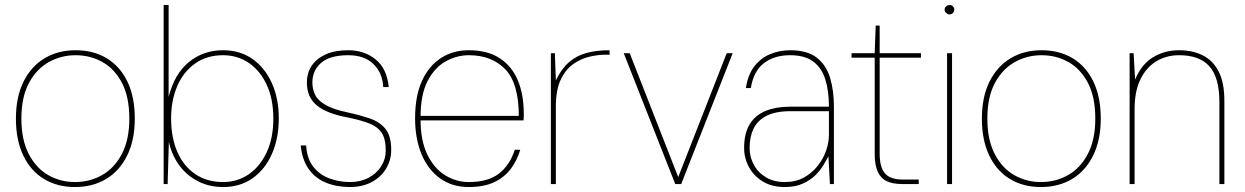

<svg xmlns="http://www.w3.org/2000/svg" viewBox="-20 -740 5004 772"><path d="M281 12Q210 12 156.5 -20.5Q103 -53 73.5 -115Q44 -177 44 -263Q44 -350 74.5 -411.5Q105 -473 159 -505.5Q213 -538 284 -538Q356 -538 409.5 -505.5Q463 -473 492.5 -411.5Q522 -350 522 -263Q522 -177 491.5 -115Q461 -53 407 -20.5Q353 12 281 12ZM281 -8Q341 -8 390.5 -36Q440 -64 470 -121Q500 -178 500 -263Q500 -350 470.5 -406.5Q441 -463 392 -490.5Q343 -518 284 -518Q226 -518 176.5 -490.5Q127 -463 96.5 -406.5Q66 -350 66 -263Q66 -178 95.5 -121Q125 -64 174 -36Q223 -8 281 -8Z M877 12Q820 12 774.5 -12Q729 -36 699.5 -77Q670 -118 659 -170L654 0H638V-720H658V-350Q681 -442 739 -490Q797 -538 877 -538Q945 -538 995 -503Q1045 -468 1073 -406Q1101 -344 1101 -264Q1101 -184 1073.5 -121.5Q1046 -59 996 -23.5Q946 12 877 12ZM877 -8Q935 -8 980.5 -39.5Q1026 -71 1052.5 -128Q1079 -185 1079 -263Q1079 -342 1052.5 -399Q1026 -456 980.5 -487Q935 -518 877 -518Q812 -518 765 -485Q718 -452 693 -394.5Q668 -337 668 -263Q668 -187 693 -129.5Q718 -72 765 -40Q812 -8 877 -8Z M1387 12Q1333 12 1290.5 -5.5Q1248 -23 1221.5 -60Q1195 -97 1189 -155H1211Q1214 -103 1239 -70.5Q1264 -38 1303.5 -23Q1343 -8 1387 -8Q1429 -8 1461.5 -25Q1494 -42 1512.5 -71Q1531 -100 1531 -134Q1531 -181 1515 -205.5Q1499 -230 1466.5 -243Q1434 -256 1382 -267Q1337 -275 1305 -287.5Q1273 -300 1253 -317Q1233 -334 1223.5 -356.5Q1214 -379 1214 -408Q1214 -447 1233.5 -476Q1253 -505 1290 -521.5Q1327 -538 1380 -538Q1445 -538 1490.5 -501Q1536 -464 1543 -390H1521Q1518 -447 1481.5 -482.5Q1445 -518 1380 -518Q1307 -518 1271.5 -487.5Q1236 -457 1236 -408Q1236 -382 1247 -359Q1258 -336 1289 -318Q1320 -300 1378 -288Q1428 -277 1467.5 -263.5Q1507 -250 1530 -221.5Q1553 -193 1553 -137Q1553 -97 1533 -63Q1513 -29 1475.5 -8.5Q1438 12 1387 12Z M1865 12Q1797 12 1748.5 -23.5Q1700 -59 1674.5 -121Q1649 -183 1649 -264Q1649 -355 1677 -415.5Q1705 -476 1753.5 -507Q1802 -538 1865 -538Q1941 -538 1990 -505.5Q2039 -473 2062.5 -416Q2086 -359 2086 -283Q2086 -275 2086 -269.5Q2086 -264 2085 -256H1660V-274H2066Q2066 -405 2011.5 -461.5Q1957 -518 1865 -518Q1817 -518 1772.5 -493.5Q1728 -469 1699.5 -414.5Q1671 -360 1671 -269V-260Q1671 -175 1698 -119Q1725 -63 1769.5 -35.5Q1814 -8 1865 -8Q1941 -8 1985 -41Q2029 -74 2050 -138H2072Q2059 -94 2033 -60Q2007 -26 1966 -7Q1925 12 1865 12Z M2195 0V-526H2211L2215 -417Q2238 -464 2268 -490Q2298 -516 2338 -527Q2378 -538 2431 -538V-520H2413Q2386 -520 2352 -512.5Q2318 -505 2286.5 -483.5Q2255 -462 2235 -420.5Q2215 -379 2215 -311V0Z M2695 0 2488 -526H2512L2707 -28L2902 -526H2926L2719 0Z M3135 12Q3084 12 3047.5 -10Q3011 -32 2991.5 -68Q2972 -104 2972 -145Q2972 -205 2995 -241.5Q3018 -278 3059.5 -294.5Q3101 -311 3155 -311H3313Q3313 -374 3298.5 -420.5Q3284 -467 3250 -492.5Q3216 -518 3157 -518Q3093 -518 3051.5 -486Q3010 -454 2999 -386H2979Q2987 -439 3012.5 -472.5Q3038 -506 3076 -522Q3114 -538 3157 -538Q3227 -538 3265 -507.5Q3303 -477 3318 -426Q3333 -375 3333 -312V0H3317L3311 -111Q3304 -98 3291.5 -77Q3279 -56 3259 -36Q3239 -16 3208.5 -2Q3178 12 3135 12ZM3135 -8Q3180 -8 3213 -26.5Q3246 -45 3268.5 -74Q3291 -103 3302 -135.5Q3313 -168 3313 -197V-293H3160Q3098 -293 3061.5 -274Q3025 -255 3009.5 -222Q2994 -189 2994 -145Q2994 -109 3011 -77.5Q3028 -46 3060 -27Q3092 -8 3135 -8Z M3607 0Q3571 0 3546.5 -11Q3522 -22 3509.5 -49Q3497 -76 3497 -122V-508H3404V-526H3497L3501 -637H3517V-526H3683V-508H3517V-122Q3517 -67 3538.5 -42.5Q3560 -18 3610 -18H3674V0Z M3788 0V-526H3808V0ZM3798 -682Q3791 -682 3784.5 -688Q3778 -694 3778 -701Q3778 -709 3784.5 -714.5Q3791 -720 3798 -720Q3806 -720 3811.5 -714.5Q3817 -709 3817 -701Q3817 -694 3811.5 -688Q3806 -682 3798 -682Z M4165 12Q4094 12 4040.5 -20.5Q3987 -53 3957.5 -115Q3928 -177 3928 -263Q3928 -350 3958.5 -411.5Q3989 -473 4043 -505.5Q4097 -538 4168 -538Q4240 -538 4293.5 -505.5Q4347 -473 4376.5 -411.5Q4406 -350 4406 -263Q4406 -177 4375.5 -115Q4345 -53 4291 -20.5Q4237 12 4165 12ZM4165 -8Q4225 -8 4274.5 -36Q4324 -64 4354 -121Q4384 -178 4384 -263Q4384 -350 4354.5 -406.5Q4325 -463 4276 -490.5Q4227 -518 4168 -518Q4110 -518 4060.5 -490.5Q4011 -463 3980.5 -406.5Q3950 -350 3950 -263Q3950 -178 3979.5 -121Q4009 -64 4058 -36Q4107 -8 4165 -8Z M4522 0V-526H4538L4544 -420Q4570 -482 4616.5 -510Q4663 -538 4721 -538Q4775 -538 4816 -517.5Q4857 -497 4880 -452.5Q4903 -408 4903 -335V0H4883V-330Q4883 -427 4843.5 -472.5Q4804 -518 4721 -518Q4669 -518 4628.5 -493Q4588 -468 4565 -420Q4542 -372 4542 -302V0Z"/></svg>

Font: DM Sans 9pt Thin
Style: Regular
Weight: 250
Version: Version 4.004;gftools[0.9.30]